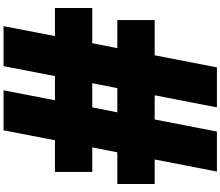

<svg xmlns="http://www.w3.org/2000/svg" viewBox="-100 -1140 1240 1080"><g transform="rotate(90 520.0 -600.0)"><path d="M352 0H127L183 -289H25V-499H223L251 -640H93V-850H291L359 -1200H584L516 -850H652L720 -1200H945L877 -850H1015V-640H837L809 -499H947V-289H769L713 0H488L544 -289H408ZM448 -499H584L612 -640H476Z"/></g></svg>

Font: Boldonse
Style: Regular
Weight: 400
Designer: Universitype Foundry
Foundry: Universitype Foundry
Version: Version 1.000; ttfautohint (v1.8.4.7-5d5b)